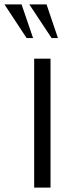

<svg xmlns="http://www.w3.org/2000/svg" viewBox="-91 -851 309 871"><path d="M59.1 -678.2H29.8L-70.8 -831.1H6.8ZM171.9 -678.2H143.1L42 -831.1H120.1ZM138.2 0H64V-585H138.2Z"/></svg>

Font: VL Oswald
Style: Light
Weight: 300
Designer: vernon adams
Foundry: vernon adams
Version: Version ; ttfautohint (v0.92.18-e454-dirty) -l 8 -r 50 -G 20